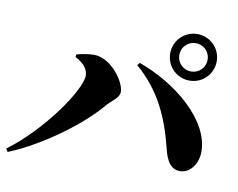

<svg xmlns="http://www.w3.org/2000/svg" viewBox="-79 -878 1157 935"><g transform="rotate(10 500.0 -411.0)"><path d="M825 -544C889 -544 940 -595 940 -659C940 -723 889 -774 825 -774C761 -774 710 -723 710 -659C710 -595 761 -544 825 -544ZM825 -729C864 -729 895 -698 895 -659C895 -620 864 -589 825 -589C786 -589 755 -620 755 -659C755 -698 786 -729 825 -729ZM324 -480C324 -410 174 -189 4 -63L14 -48C185 -118 363 -255 445 -354C469 -382 506 -402 506 -431C506 -483 430 -587 347 -587C319 -587 283 -580 261 -574L259 -561C302 -539 324 -511 324 -480ZM943 -215C941 -371 757 -521 572 -587L562 -574C683 -470 738 -344 774 -197C788 -141 809 -101 858 -102C909 -103 944 -158 943 -215Z"/></g></svg>

Font: Noto Serif CJK JP Black
Style: Regular
Weight: 900
Designer: Ryoko NISHIZUKA 西塚涼子 (kana & ideographs); Frank Grießhammer (Latin, Greek & Cyrillic); Wenlong ZHANG 张文龙 (bopomofo); San
Foundry: Adobe Systems Incorporated
Version: Version 1.001;PS 1.001;hotconv 16.6.54;makeotf.lib2.5.65590